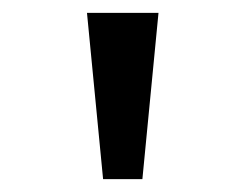

<svg xmlns="http://www.w3.org/2000/svg" viewBox="-20 -749 366 298"><path d="M140 -471 115 -729H226L201 -471Z"/></svg>

Font: usinhala25
Style: Book
Weight: 400
Designer: Jelle Bosma - Monotype Design Team
Foundry: Monotype Imaging Inc.
Version: Version 2.003